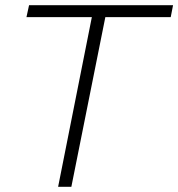

<svg xmlns="http://www.w3.org/2000/svg" viewBox="-20 -720 687 740"><path d="M204 0 334 -654H82L92 -700H647L638 -654H386L255 0Z"/></svg>

Font: Montserrat Light
Style: Italic
Weight: 300
Italic angle: -11.3°
Designer: Julieta Ulanovsky
Foundry: Julieta Ulanovsky
Version: Version 9.000; ttfautohint (v1.8.4.7-5d5b)